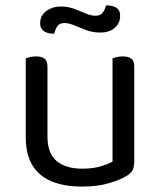

<svg xmlns="http://www.w3.org/2000/svg" viewBox="-20 -675 591 708"><path d="M75 -169V-260H155V-173Q155 -109 189 -81Q223 -53 283 -53Q323 -53 351 -61.5Q379 -70 395 -79V-260H475V-82Q475 -61 469.5 -48.5Q464 -36 443 -24Q421 -11 380 1Q339 13 282 13Q216 13 169.5 -6.5Q123 -26 99 -66.5Q75 -107 75 -169ZM475 -208H395V-460Q400 -462 410.5 -464.5Q421 -467 432 -467Q454 -467 464.5 -458.5Q475 -450 475 -430ZM155 -208H75V-460Q80 -462 90.5 -464.5Q101 -467 113 -467Q134 -467 144.5 -458.5Q155 -450 155 -430ZM203 -651Q231 -651 253.5 -642.5Q276 -634 295.5 -625.5Q315 -617 332 -617Q350 -617 358.5 -628Q367 -639 371 -655H377Q395 -655 409 -646.5Q423 -638 423 -617Q423 -589 403 -572Q383 -555 350 -555Q322 -555 298 -564Q274 -573 254 -581.5Q234 -590 218 -590Q200 -590 192 -579Q184 -568 180 -551H174Q156 -551 142 -560Q128 -569 128 -589Q128 -609 138.5 -622.5Q149 -636 166.5 -643.5Q184 -651 203 -651Z"/></svg>

Font: Baloo Paaji 2
Style: Regular
Weight: 400
Designer: Shuchita Grover, Noopur Datye and Ek Type
Foundry: Ek Type
Version: Version 1.700